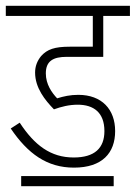

<svg xmlns="http://www.w3.org/2000/svg" viewBox="-20 -642 468 662"><path d="M248 -281C303 -281 340 -254 340 -190C340 -131 306 -99 234 -99C155 -99 99 -141 48 -219L17 -199C76 -112 142 -64 235 -64C333 -64 377 -115 377 -190C377 -265 331 -315 250 -315C222 -315 200 -310 177 -303C159 -322 138 -351 138 -389C138 -432 164 -446 210 -446H336V-587H428V-622H0V-587H300V-481H221C168 -481 143 -472 122 -449C108 -432 101 -413 101 -392C101 -339 135 -297 166 -265C191 -274 218 -281 248 -281ZM53 -35V0H372V-35Z"/></svg>

Font: Noto Sans Devanagari UI ExtraCondensed ExtraLight
Style: Regular
Weight: 200
Width: 2
Designer: Jelle Bosma - Monotype Design Team
Foundry: Monotype Imaging Inc.
Version: Version 2.004